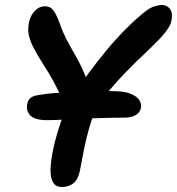

<svg xmlns="http://www.w3.org/2000/svg" viewBox="-20 -733 707 767"><path d="M169 -253Q117 -253 100 -273Q83 -293 89 -319Q92 -333 102 -341.5Q112 -350 132 -353Q157 -358 196 -361Q235 -364 279 -366Q323 -368 362.5 -368.5Q402 -369 427 -369Q477 -369 503 -358Q529 -347 537.5 -331.5Q546 -316 543 -302Q540 -285 523.5 -274Q507 -263 477 -263Q414 -263 353 -260.5Q292 -258 243 -255.5Q194 -253 169 -253ZM228 14Q202 14 191.5 -5Q181 -24 182 -57.5Q183 -91 192 -135Q203 -186 222.5 -244Q242 -302 278 -360Q304 -400 336.5 -444Q369 -488 405 -531.5Q441 -575 479.5 -614Q518 -653 555 -683Q577 -701 595 -707Q613 -713 627 -713Q648 -713 659.5 -696.5Q671 -680 665 -652Q663 -637 650.5 -618Q638 -599 618 -578Q598 -557 572 -532Q524 -488 479 -441Q434 -394 401 -352.5Q368 -311 357 -283Q345 -253 334.5 -215.5Q324 -178 315.5 -136Q307 -94 299 -50Q291 -13 271.5 0.5Q252 14 228 14ZM290 -252Q274 -252 264.5 -261Q255 -270 249 -286Q226 -345 208 -380.5Q190 -416 175 -440.5Q160 -465 145 -488.5Q130 -512 112 -546Q101 -568 95.5 -591Q90 -614 96 -645Q102 -672 119.5 -690Q137 -708 159 -708Q181 -708 193.5 -691.5Q206 -675 219 -638Q231 -605 243 -581Q255 -557 267 -536.5Q279 -516 291.5 -493Q304 -470 317 -439.5Q330 -409 344 -363Q347 -353 349.5 -342Q352 -331 349 -319Q344 -295 328.5 -273.5Q313 -252 290 -252Z"/></svg>

Font: Shantell Sans SemiBold
Style: Italic
Weight: 600
Italic angle: -11°
Designer: Stephen Nixon, Anya Danilova, Shantell Martin
Foundry: Arrow Type
Version: Version 1.011;[c5ecc13dd]